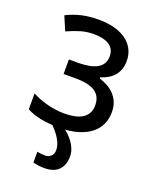

<svg xmlns="http://www.w3.org/2000/svg" viewBox="-142 -627 745 927"><g transform="rotate(20 230.0 -164.0)"><path d="M180.2 -315.9Q210 -315.9 234.4 -320.3Q258.8 -324.7 276.4 -334.2Q293.9 -343.8 303.5 -359.4Q313 -375 313 -397Q313 -434.6 284.9 -453.4Q256.8 -472.2 204.1 -472.2Q169.4 -472.2 137.9 -462.9Q106.4 -453.6 69.8 -437L39.1 -508.8Q58.6 -518.6 77.4 -525.4Q96.2 -532.2 116.2 -536.9Q136.2 -541.5 158.2 -543.7Q180.2 -545.9 206.1 -545.9Q248 -545.9 283.2 -536.6Q318.4 -527.3 344 -509.3Q369.6 -491.2 383.8 -464.6Q397.9 -438 397.9 -403.8Q397.9 -379.4 391.1 -360.6Q384.3 -341.8 371.8 -327.4Q359.4 -313 342.3 -303Q325.2 -293 304.2 -286.1V-280.8Q325.7 -273.9 345.7 -263.2Q365.7 -252.4 381.1 -236.3Q396.5 -220.2 405.8 -198.2Q415 -176.3 415 -146Q415 -113.3 402.1 -84.7Q389.2 -56.2 362.8 -35.2Q336.4 -14.2 295.9 -2.2Q255.4 9.8 200.2 9.8Q147 9.8 104.2 1.2Q61.5 -7.3 33.2 -23.9V-105Q48.3 -97.2 66.9 -89.6Q85.4 -82 106.7 -76.2Q127.9 -70.3 151.6 -66.7Q175.3 -63 200.2 -63Q227.1 -63 250.5 -67.4Q273.9 -71.8 291 -82Q308.1 -92.3 318.1 -109.1Q328.1 -126 328.1 -150.9Q328.1 -196.8 295.7 -219Q263.2 -241.2 195.8 -241.2H132.8V-315.9ZM225.1 116.2Q225.1 64.9 157.2 0H220.2Q232.9 9.3 246.8 22Q260.7 34.7 272.2 50.3Q283.7 65.9 291 84.2Q298.3 102.5 298.3 123Q298.3 167 273.7 192.4Q249 217.8 200.2 217.8Q186 217.8 170.4 215.8Q154.8 213.9 142.1 210V154.8Q148.9 156.7 159.9 158Q170.9 159.2 183.1 159.2Q199.7 159.2 212.4 148.7Q225.1 138.2 225.1 116.2Z"/></g></svg>

Font: WenQuanYi Micro Hei
Style: Regular
Weight: 400
Foundry: Ascender Corporation
Version: Version 0.2.0-beta